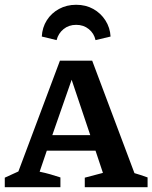

<svg xmlns="http://www.w3.org/2000/svg" viewBox="-21 -784 638 804"><path d="M542 -59Q556 -55 566.5 -51.5Q577 -48 597 -41V0H334V-40L410 -60L379 -153H175L145 -65Q169 -60 190 -54Q211 -48 232 -41V0H-1V-40L56 -66L230 -530H365ZM198 -218H357L279 -450ZM298 -764Q338 -764 369.5 -746.5Q401 -729 420.5 -698.5Q440 -668 442 -631L379 -616Q373 -644 351 -662Q329 -680 298 -680Q267 -680 245 -662Q223 -644 216 -616L154 -631Q156 -669 175 -699Q194 -729 226 -746.5Q258 -764 298 -764Z"/></svg>

Font: Piazzolla SC SemiBold
Style: Regular
Weight: 600
Designer: Juan Pablo del Peral
Foundry: Huerta Tipografica
Version: Version 1.330